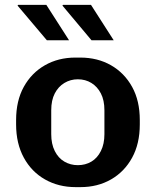

<svg xmlns="http://www.w3.org/2000/svg" viewBox="-20 -757 638 787"><path d="M290 10Q220 10 164.5 -21.5Q109 -53 77.5 -111Q46 -169 46 -247V-265Q46 -344 77.5 -401Q109 -458 164 -489.5Q219 -521 289 -521H309Q380 -521 435 -489.5Q490 -458 521.5 -401Q553 -344 553 -265V-247Q553 -168 521.5 -110.5Q490 -53 435 -21.5Q380 10 310 10ZM299 -80Q330 -80 354.5 -94.5Q379 -109 393.5 -138Q408 -167 408 -207V-305Q408 -346 393.5 -374Q379 -402 354.5 -417Q330 -432 299 -432Q269 -432 244 -417Q219 -402 204.5 -374Q190 -346 190 -305V-207Q190 -167 204.5 -138Q219 -109 244 -94.5Q269 -80 299 -80ZM355 -592 236 -734 238 -737H353L446 -592ZM172 -592 52 -734 54 -737H170L263 -592Z"/></svg>

Font: Chivo Medium SemiBold
Style: Regular
Weight: 600
Version: Version 2.002